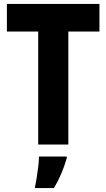

<svg xmlns="http://www.w3.org/2000/svg" viewBox="-20 -734 540 975"><path d="M174 0V-574H15V-714H485V-574H327V0ZM158 213Q162 196 166.5 167.5Q171 139 174.5 110Q178 81 178 61H319V69Q308 108 291 148Q274 188 254 221H158Z"/></svg>

Font: Noto Sans Mono ExtraCondensed Black
Style: Regular
Weight: 900
Width: 2
Designer: Monotype Design Team
Foundry: Monotype Imaging Inc.
Version: Version 2.014